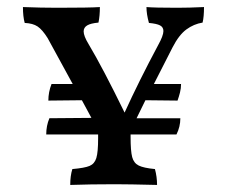

<svg xmlns="http://www.w3.org/2000/svg" viewBox="-20 -522 643 544"><path d="M558 -502Q558 -474 554 -458Q529 -454 508 -438.5Q487 -423 469 -388L416 -284H493Q493 -272 490 -260Q487 -248 483 -237L392 -238L367 -187H491Q491 -163 480 -141H350V-134Q350 -94 354.5 -77Q359 -60 373 -53Q387 -46 419 -43Q425 -21 425 2Q345 0 306 0Q235 0 179 2Q179 -24 185 -43Q220 -46 234 -52Q248 -58 253 -74.5Q258 -91 258 -130V-141H111Q111 -166 120 -187L239 -188L212 -238L117 -237Q117 -261 126 -284H186L115 -414Q100 -438 86.5 -447Q73 -456 50 -457Q45 -475 45 -502Q97 -500 142 -500Q235 -500 263 -502Q263 -477 259 -458Q237 -456 227 -450Q217 -444 217 -433Q217 -420 231 -397Q271 -330 333 -203Q374 -293 428 -394Q443 -421 443 -434Q443 -445 433.5 -450Q424 -455 402 -457Q395 -482 395 -502Q418 -500 482 -500Q516 -500 558 -502Z"/></svg>

Font: Vollkorn SC
Style: Regular
Weight: 400
Designer: Friedrich Althausen
Foundry: Friedrich Althausen
Version: Version 4.015